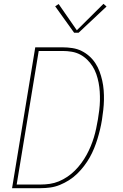

<svg xmlns="http://www.w3.org/2000/svg" viewBox="-20 -982 640 1002"><path d="M43 0 164 -735H307Q333 -735 358.5 -731Q384 -727 406 -716Q428 -705 446 -689Q464 -673 477.5 -652.5Q491 -632 499.5 -609Q508 -586 513.5 -561.5Q519 -537 521 -511.5Q523 -486 522.5 -460.5Q522 -435 519 -408.5Q516 -382 512 -356Q508 -331 502 -306Q496 -281 488.5 -256.5Q481 -232 471 -207.5Q461 -183 448 -160Q435 -137 418.5 -115.5Q402 -94 382.5 -75Q363 -56 340 -41.5Q317 -27 292.5 -17Q268 -7 242.5 -3.5Q217 0 192 0ZM67 -19H192Q216 -19 240 -22.5Q264 -26 287 -35.5Q310 -45 331.5 -59.5Q353 -74 371 -92Q389 -110 404.5 -131Q420 -152 432 -174Q444 -196 453.5 -219Q463 -242 470 -265Q477 -288 482 -312Q487 -336 491 -359Q495 -383 498 -407.5Q501 -432 501.5 -456Q502 -480 500.5 -504Q499 -528 494.5 -551Q490 -574 482.5 -595.5Q475 -617 463 -636Q451 -655 434.5 -671Q418 -687 398 -697.5Q378 -708 354.5 -712Q331 -716 307 -716H182ZM367 -811 268 -949 286 -961 381 -824 520 -962 536 -948 390 -811Z"/></svg>

Font: Iosevka SS04 Thin Extended
Style: Italic
Weight: 100
Width: 7
Italic angle: -9°
Monospace: yes
Designer: Belleve Invis
Foundry: Belleve Invis
Version: Version 19.0.0; ttfautohint (v1.8.4)